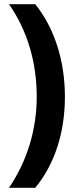

<svg xmlns="http://www.w3.org/2000/svg" viewBox="-20 -742 372 920"><path d="M291 -278C291 -448 243 -604 149 -722H23C112 -595 156 -441 156 -279C156 -121 110 30 23 158H149C244 42 291 -110 291 -278Z"/></svg>

Font: Noto Sans Armenian SemiCondensed Medium
Style: Regular
Weight: 500
Width: 4
Designer: Monotype Design Team
Foundry: Monotype Imaging Inc.
Version: Version 2.008